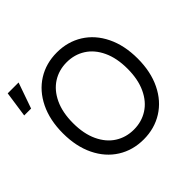

<svg xmlns="http://www.w3.org/2000/svg" viewBox="-202 -938 1134 1134"><g transform="rotate(-45 365.5 -370.5)"><path d="M383.8 9.8Q293 9.8 222.2 -34.7Q151.4 -79.1 111.3 -161.4Q71.3 -243.7 71.3 -353.5Q71.3 -463.4 111.3 -545.7Q151.4 -627.9 222.2 -672.4Q293 -716.8 383.8 -716.8Q474.1 -716.8 545.2 -672.4Q616.2 -627.9 656.2 -545.7Q696.3 -463.4 696.3 -353.5Q696.3 -243.7 656.2 -161.4Q616.2 -79.1 545.2 -34.7Q474.1 9.8 383.8 9.8ZM383.8 -634.8Q318.8 -634.8 267.3 -602.1Q215.8 -569.3 186 -505.9Q156.2 -442.4 156.2 -353.5Q156.2 -264.6 186 -201.2Q215.8 -137.7 267.3 -105Q318.8 -72.3 383.8 -72.3Q448.7 -72.3 500.2 -105Q551.8 -137.7 581.5 -201.2Q611.3 -264.6 611.3 -353.5Q611.3 -442.4 581.5 -505.9Q551.8 -569.3 500.2 -602.1Q448.7 -634.8 383.8 -634.8ZM7.8 -751H98.6L42 -589.8H-15.6Z"/></g></svg>

Font: Pretendard GOV
Style: Regular
Weight: 400
Designer: Base glyphs from Inter by Rasmus Andersson; Hangeul glyphs from Noto Sans CJK(Source Han Sans) by Jang Soo-young and Kan
Foundry: Kil Hyung-jin
Version: Version 1.309